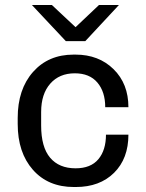

<svg xmlns="http://www.w3.org/2000/svg" viewBox="-20 -740 584 770"><path d="M188 -720 283 -631 377 -720H457L322 -575H244L108 -720ZM283 -521Q376 -521 435.5 -462.5Q495 -404 495 -310H402Q402 -372 370.5 -409Q339 -446 280 -446Q218 -446 181.5 -404.5Q145 -363 145 -291V-237Q145 -150 181 -107.5Q217 -65 283 -65Q344 -65 374.5 -101.5Q405 -138 405 -200H495Q495 -104 437.5 -47Q380 10 284 10H276Q173 10 112 -59Q51 -128 51 -243V-267Q51 -382 112.5 -451.5Q174 -521 275 -521Z"/></svg>

Font: Chivo
Style: Regular
Weight: 400
Designer: Hector Gatti
Foundry: Omnibus-Type
Version: Version 1.007;PS 001.007;hotconv 1.0.88;makeotf.lib2.5.64775